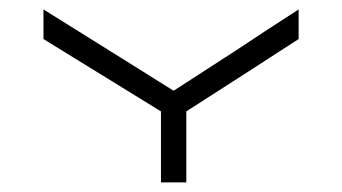

<svg xmlns="http://www.w3.org/2000/svg" viewBox="-20 -379 710 399"><path d="M600.6 -359.4Q600.6 -338.9 600.6 -297.9Q522.5 -247.1 367.2 -147.5Q367.2 -98.6 367.2 0Q366.2 0 364.3 0Q348.6 0 317.4 0Q316.4 0 314.5 0Q314.5 -48.8 314.5 -147.5Q233.4 -197.3 70.3 -297.9Q70.3 -318.4 70.3 -359.4Q119.1 -329.1 215.8 -268.6Q257.8 -242.2 340.8 -190.4Q405.3 -232.4 470.7 -274.4Q535.2 -317.4 600.6 -359.4Z"/></svg>

Font: Tsing
Style: Bold
Weight: 400
Designer: iepn
Foundry: Jiangxue academy
Version: Version 1.0